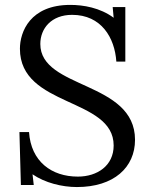

<svg xmlns="http://www.w3.org/2000/svg" viewBox="-20 -736 607 772"><path d="M110.8 -35.2C160.6 -1 229 16.1 289.1 16.1C438 16.1 522.9 -63 522.9 -173.8C522.9 -411.1 142.1 -376.5 142.1 -559.1C142.1 -621.6 186.5 -676.3 270 -676.3C387.2 -676.3 441.4 -584.5 447.8 -488.3H483.9V-707.5H433.1L437 -664.6C382.3 -705.1 314.9 -716.3 262.7 -716.3C101.1 -716.3 60.1 -607.9 60.1 -540C60.1 -303.7 437 -345.2 437 -150.9C437 -69.8 371.1 -25.9 293 -25.9C187 -25.9 104.5 -86.9 96.7 -205.1H58.1L64 7.8H115.7Z"/></svg>

Font: Parastoo
Style: Regular
Weight: 400
Foundry: Saber Rastikerdar (saber.rastikerdar@gmail.com)
Version: Version 2.0.1